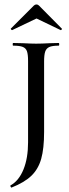

<svg xmlns="http://www.w3.org/2000/svg" viewBox="-20 -661 310 862"><path d="M39 -456Q37 -456 37 -462Q37 -468 39 -468L83 -467Q121 -465 142 -465Q167 -465 203 -467L243 -468Q246 -468 246 -462Q246 -456 243 -456Q215 -456 201.5 -450Q188 -444 183 -429.5Q178 -415 178 -385V-69Q178 6 165 52Q152 98 121 128Q90 158 32 181Q30 182 27.5 177Q25 172 28 171Q65 150 85.5 99.5Q106 49 106 -22V-387Q106 -417 101 -431Q96 -445 82 -450.5Q68 -456 39 -456ZM144 -641Q150 -641 155 -636L257 -533Q258 -533 258 -531Q258 -529 255.5 -527Q253 -525 252 -526L144 -578L35 -526Q33 -525 30 -528.5Q27 -532 29 -533L132 -636Q137 -641 144 -641Z"/></svg>

Font: Cormorant Unicase Medium
Style: Regular
Weight: 500
Designer: Christian Thalmann (Catharsis Fonts)
Foundry: Catharsis Fonts
Version: Version 4.000